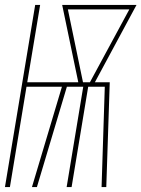

<svg xmlns="http://www.w3.org/2000/svg" viewBox="-23 -755 571 775"><path d="M-3 0 119 -735H139L87 -423H293L228 -735H528L360 -423H420L406 0H387L400 -405H333L266 0H246L313 -405H247L126 0H106L227 -405H84L17 0ZM312 -423H340L499 -717H251Z"/></svg>

Font: Iosevka SS04 Thin
Style: Italic
Weight: 100
Italic angle: -9°
Monospace: yes
Designer: Belleve Invis
Foundry: Belleve Invis
Version: Version 19.0.0; ttfautohint (v1.8.4)